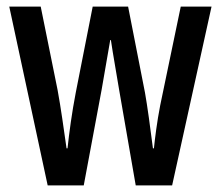

<svg xmlns="http://www.w3.org/2000/svg" viewBox="-20 -560 667 580"><path d="M340 -288 390 0H500L619 -540H526L464 -242C454 -191 448 -141 445 -112H442C434 -175 425 -241 418 -280L367 -540H260L209 -281C197 -219 189 -159 184 -112H181C173 -168 164 -234 154 -288L103 -540H8L124 0H233L287 -289C293 -323 305 -394 313 -439H315C321 -397 334 -326 340 -288Z"/></svg>

Font: Noto Sans Malayalam ExtraCondensed Medium
Style: Regular
Weight: 500
Width: 2
Designer: Jelle Bosma - Monotype Design Team
Foundry: Monotype Imaging Inc.
Version: Version 2.104